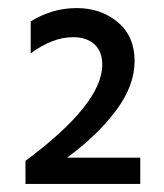

<svg xmlns="http://www.w3.org/2000/svg" viewBox="-20 -847 405 475"><path d="M327 -392H43V-449Q233 -590 233 -687Q233 -720 213.5 -737.5Q194 -755 161 -755Q110 -755 56 -715V-794Q109 -827 169.5 -827Q230 -827 271.5 -792Q313 -757 313 -696Q313 -635 267 -573.5Q221 -512 146 -457H327Z"/></svg>

Font: Hind Guntur Medium
Style: Regular
Weight: 500
Designer: Manushi Parikh, Hitesh Malaviya
Foundry: Indian Type Foundry
Version: Version 1.000;PS 1.0;hotconv 1.0.86;makeotf.lib2.5.63406; tt